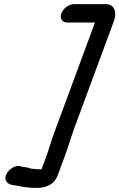

<svg xmlns="http://www.w3.org/2000/svg" viewBox="-20 -746 578 929"><path d="M339.2 -125 524.9 -627C529.6 -639.7 532.8 -649.2 535.4 -658.7C543.1 -690.2 532.3 -726 491.5 -726H338.5C313.7 -726 286 -705.8 276.8 -681C267.2 -655 282.5 -637 305.5 -637H439.6C439.2 -636 437.4 -631.2 436.2 -628L250.2 -125C243.3 -106.2 237.1 -89.2 231.8 -73.9C223 -48.4 216.2 -22.1 208.7 -2L180.8 73.7C161 72.8 150 72 131.9 70.2C125.6 69.2 110.7 62 93.1 62C90.6 62 89.6 61.5 83.3 59.4C59 49.4 28.9 69.8 16.4 87.6C-7.4 121.5 14.7 140.7 28.6 145.8C37.4 149 45.4 150.1 53.5 150.9C70.1 153.1 87.5 159 113.7 160.9C140.2 162.9 231.3 177.7 258.9 103L297.7 -2C313.2 -43.8 322 -78.4 339.2 -125Z"/></svg>

Font: Just Breathe
Style: BdObl7
Weight: 400
Foundry: Cannot Into Space Fonts
Version: Version 0.72